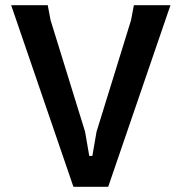

<svg xmlns="http://www.w3.org/2000/svg" viewBox="-20 -720 700 740"><path d="M263 0 23 -700H164L175 -642L308 -212L324 -119H336L352 -212L485 -642L496 -700H637L397 0Z"/></svg>

Font: AR One Sans SemiBold
Style: Regular
Weight: 600
Designer: Niteesh Yadav
Foundry: Niteesh Yadav
Version: Version 1.001;gftools[0.9.33]